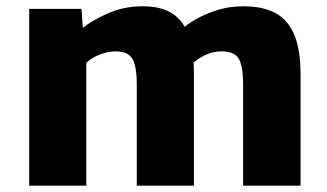

<svg xmlns="http://www.w3.org/2000/svg" viewBox="-20 -585 1031 605"><path d="M72 0V-557H237L241 -497Q269.5 -520.5 319 -542.5Q368.5 -564.5 423 -565Q471.5 -566.5 506.2 -551.5Q541 -536.5 562 -500.5Q577.5 -513.5 605 -528.5Q632.5 -543.5 669 -554.5Q705.5 -565.5 748 -565Q804 -565.5 844 -546Q884 -526.5 905.5 -479.5Q927 -432.5 927 -351V0H746V-319Q746 -380 731 -402Q716 -424 676 -423Q650.5 -423 627.5 -411.8Q604.5 -400.5 590 -388Q591 -371 591 -352V0H411V-318Q411 -379 396 -401.5Q381 -424 342 -423Q322.5 -423 296.8 -414Q271 -405 252 -387V0Z"/></svg>

Font: Merriweather Sans Black
Style: Regular
Weight: 900
Designer: Eben Sorkin
Foundry: Eben Sorkin
Version: Version 1.008; ttfautohint (v1.7.19-72a1) -l 8 -r 50 -G 200 